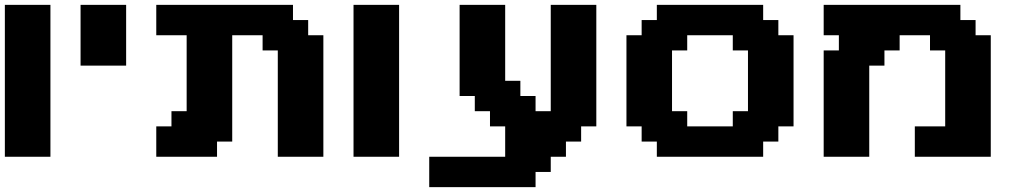

<svg xmlns="http://www.w3.org/2000/svg" viewBox="-20 -645 4221 790"><path d="M0 0H187.5V-625H0Z M311.5 -375H499V-625H311.5Z M1123 0H1310.5V-500H1248V-562.5H1185.5V-625H623V-500H748V-187.5H685.5V-125H623V0H873V-62.5H935.5V-500H1060.5V-437.5H1123Z M1434.6 0H1622.1V-625H1434.6Z M1746.1 125H2183.6V62.5H2246.1V0H2308.6V-62.5H2371.1V-125H2433.6V-625H2246.1V-187.5H2183.6V-250H2121.1V-312.5H2058.6V-625H1871.1V-250H1933.6V-187.5H1996.1V-125H2058.6V0H1746.1Z M2682.6 0H3120.1V-62.5H3182.6V-125H3245.1V-500H3182.6V-562.5H3120.1V-625H2682.6V-562.5H2620.1V-500H2557.6V-125H2620.1V-62.5H2682.6ZM2995.1 -125H2807.6V-187.5H2745.1V-437.5H2807.6V-500H2995.1V-437.5H3057.6V-187.5H2995.1Z M3744.1 0H4056.6V-500H3994.1V-562.5H3931.6V-625H3369.1V-500H3431.6V-437.5H3369.1V0H3556.6V-375H3619.1V-437.5H3681.6V-500H3806.6V-437.5H3869.1V-125H3744.1Z"/></svg>

Font: Faithful 32x
Style: Semibold
Weight: 400
Foundry: Faithful Resource Pack
Version: Version 1.0; January 27, 2023